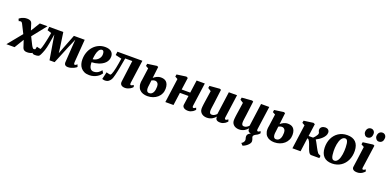

<svg xmlns="http://www.w3.org/2000/svg" viewBox="-48 -2033 7075 3502"><g transform="rotate(20 3489.5 -282.5)"><path d="M221.2 -182.6 110.4 0H-48.3L178.7 -278.3L97.2 -439.9Q93.8 -446.8 89.6 -454.1Q85.4 -461.4 80.6 -467.3Q75.7 -473.1 70.3 -476.8Q64.9 -480.5 59.1 -480.5Q44.9 -480.5 37.4 -478.8Q29.8 -477.1 20 -471.2L1 -512.2Q4.4 -516.6 16.4 -525.9Q28.3 -535.2 47.4 -544.4Q66.4 -553.7 92.5 -560.8Q118.7 -567.9 150.4 -567.9Q189.5 -567.9 213.6 -554.7Q237.8 -541.5 245.6 -516.6L286.6 -386.7L395.5 -564H544.4L327.1 -290L398.9 -146Q402.3 -139.2 408.2 -129.2Q414.1 -119.1 420.9 -109.9Q427.7 -100.6 435.1 -94Q442.4 -87.4 448.7 -87.4Q452.6 -87.4 457 -87.6Q461.4 -87.9 466.8 -89.8Q472.2 -91.8 479.2 -95.5Q486.3 -99.1 496.1 -106L518.1 -64.9Q514.6 -59.6 502.9 -47.4Q491.2 -35.2 470.9 -22.5Q450.7 -9.8 421.6 0Q392.6 9.8 354.5 9.8Q316.9 9.8 296.4 -4.4Q275.9 -18.6 267.6 -41.5Z M1233.4 -122.6Q1232.4 -94.7 1236.3 -84Q1240.2 -73.2 1250 -73.2Q1263.7 -73.2 1275.6 -81.5Q1287.6 -89.8 1295.9 -98.6L1313.5 -53.7Q1310.5 -49.3 1295.9 -38.6Q1281.2 -27.8 1258.3 -17.1Q1235.4 -6.3 1206.1 2Q1176.8 10.3 1145 10.3Q1130.4 10.3 1117.7 6.8Q1105 3.4 1095.7 -4.2Q1086.4 -11.7 1081.1 -24.2Q1075.7 -36.6 1075.2 -54.2L1092.8 -336.4L1105 -507.3L1032.2 -337.4L890.6 7.3H791.5L738.3 -312L713.4 -465.8L683.1 -282.7Q675.3 -235.8 666.7 -201.4Q658.2 -167 648.9 -139.4Q639.6 -111.8 629.6 -88.6Q619.6 -65.4 608.4 -41.5Q601.1 -25.4 592.5 -15.6Q584 -5.9 571.8 -0.7Q559.6 4.4 542.5 6.1Q525.4 7.8 501 7.8Q496.6 7.8 489.7 6.6Q482.9 5.4 476.3 3.7Q469.7 2 464.6 -0.2Q459.5 -2.4 459 -3.9L491.7 -147.9Q493.7 -146.5 504.2 -143.8Q514.6 -141.1 527.6 -138.2Q540.5 -135.3 552.2 -133.3Q564 -131.3 567.9 -131.3Q575.7 -147.5 584.5 -176Q593.3 -204.6 601.6 -238.5Q609.9 -272.5 617.7 -308.6Q625.5 -344.7 632.1 -377Q638.7 -409.2 643.1 -434.3Q647.5 -459.5 649.4 -470.7L570.3 -496.6L577.6 -564H851.1L894 -270L905.8 -172.4L942.4 -270L1057.1 -564H1266.6Z M1348.6 -210Q1348.1 -288.1 1372.6 -354Q1397 -419.9 1439.7 -467.5Q1482.4 -515.1 1540.3 -542Q1598.1 -568.8 1665.5 -568.8Q1707 -568.8 1737.1 -559.3Q1767.1 -549.8 1786.4 -533.2Q1805.7 -516.6 1815.4 -494.1Q1825.2 -471.7 1826.2 -445.8Q1827.1 -405.3 1814 -373.3Q1800.8 -341.3 1777.3 -316.9Q1753.9 -292.5 1722.9 -274.7Q1691.9 -256.8 1658 -245.6Q1624 -234.4 1589.4 -228.5Q1554.7 -222.7 1523.9 -222.2Q1523.9 -146 1548.3 -109.6Q1572.8 -73.2 1615.2 -73.2Q1644.5 -73.2 1667.2 -81.1Q1689.9 -88.9 1707.5 -100.8Q1725.1 -112.8 1738 -127Q1751 -141.1 1760.7 -153.8L1792 -103.5Q1781.7 -87.4 1762.5 -66.9Q1743.2 -46.4 1714.4 -28.6Q1685.5 -10.7 1647.5 1.7Q1609.4 14.2 1562.5 14.2Q1503.9 14.2 1463.1 -5.1Q1422.4 -24.4 1397 -56.2Q1371.6 -87.9 1360.1 -127.9Q1348.6 -168 1348.6 -210ZM1523.9 -280.8Q1545.4 -282.2 1571.3 -292.5Q1597.2 -302.7 1619.4 -321.8Q1641.6 -340.8 1656 -368.7Q1670.4 -396.5 1669.4 -432.6Q1668 -466.3 1658.4 -483.4Q1648.9 -500.5 1629.4 -500.5Q1610.8 -500.5 1595.9 -490.5Q1581.1 -480.5 1569.8 -463.6Q1558.6 -446.8 1550.5 -424.6Q1542.5 -402.3 1537.1 -377.9Q1531.7 -353.5 1528.6 -328.4Q1525.4 -303.2 1523.9 -280.8Z M2255.4 9.8Q2207 9.8 2181.2 -12.9Q2155.3 -35.6 2161.1 -80.6L2214.8 -496.6H2077.1Q2059.1 -389.2 2041.5 -299.8Q2034.2 -261.7 2025.9 -223.6Q2017.6 -185.5 2009.3 -153.3Q2001 -121.1 1993.2 -96.9Q1985.4 -72.8 1979 -62.5Q1969.2 -47.9 1959 -34.9Q1948.7 -22 1935.3 -12.5Q1921.9 -2.9 1904.1 2.4Q1886.2 7.8 1861.8 7.8Q1857.4 7.8 1849.4 6.6Q1841.3 5.4 1833.3 3.7Q1825.2 2 1818.8 -0.2Q1812.5 -2.4 1812 -3.9L1844.7 -143.1Q1846.7 -141.6 1857.2 -138.9Q1867.7 -136.2 1880.6 -133.3Q1893.6 -130.4 1905.3 -128.4Q1917 -126.5 1920.9 -126.5Q1930.7 -126.5 1942.9 -151.4Q1952.1 -171.4 1961.7 -205.3Q1971.2 -239.3 1980 -281.5Q1988.8 -323.7 1996.8 -372.1Q2004.9 -420.4 2011.7 -469.2L1892.6 -496.6L1901.9 -564H2386.2L2323.7 -111.3Q2322.3 -99.1 2323.7 -91.8Q2325.2 -84.5 2328.4 -80.3Q2331.5 -76.2 2335.7 -75Q2339.8 -73.7 2343.3 -73.7Q2350.6 -73.7 2360.8 -78.6Q2371.1 -83.5 2388.2 -96.2L2401.9 -60.5Q2394 -49.3 2379.4 -36.9Q2364.7 -24.4 2345.2 -14.2Q2325.7 -3.9 2302.5 2.9Q2279.3 9.8 2255.4 9.8Z M2532.2 -470.2 2480 -499 2487.8 -542.5 2670.4 -567.9 2695.8 -556.2 2669.4 -334Q2681.2 -344.7 2696.3 -355.7Q2711.4 -366.7 2729.5 -375.2Q2747.6 -383.8 2768.3 -389.2Q2789.1 -394.5 2812.5 -394.5Q2840.8 -394.5 2867.2 -387.2Q2893.6 -379.9 2914.1 -361.3Q2934.6 -342.8 2947 -310.3Q2959.5 -277.8 2959.5 -228Q2959.5 -175.8 2938.7 -131.8Q2918 -87.9 2881.8 -56.2Q2845.7 -24.4 2796.1 -6.6Q2746.6 11.2 2689 11.2Q2643.1 11.2 2602.8 -2.7Q2562.5 -16.6 2535.2 -46.6Q2507.8 -76.7 2497.3 -123.8Q2486.8 -170.9 2500.5 -237.8ZM2725.1 -302.7Q2714.8 -302.7 2698.2 -298.1Q2681.6 -293.5 2663.6 -283.7L2652.3 -187.5Q2645 -146.5 2647 -120.1Q2648.9 -93.8 2656.7 -78.6Q2664.6 -63.5 2676.5 -57.6Q2688.5 -51.8 2700.7 -51.8Q2731 -51.8 2750.2 -66.7Q2769.5 -81.5 2780.5 -104.7Q2791.5 -127.9 2795.7 -156.5Q2799.8 -185.1 2799.8 -212.4Q2799.8 -230 2795.9 -246.1Q2792 -262.2 2783 -274.9Q2773.9 -287.6 2759.8 -295.2Q2745.6 -302.7 2725.1 -302.7Z M3101.1 -469.7 3048.8 -499 3056.6 -542.5 3239.3 -567.9 3271.5 -552.7 3238.8 -316.9H3404.8L3439 -564H3598.1L3535.6 -110.8Q3533.2 -91.8 3538.6 -82.8Q3543.9 -73.7 3555.2 -73.7Q3559.6 -73.7 3563.5 -74.7Q3567.4 -75.7 3572.3 -78.1Q3577.1 -80.6 3583.7 -85Q3590.3 -89.4 3600.1 -96.2L3613.8 -60.5Q3609.9 -54.7 3599.1 -43Q3588.4 -31.2 3570.8 -19.5Q3553.2 -7.8 3529.8 1Q3506.3 9.8 3477.1 9.8Q3450.7 9.8 3429.9 3.9Q3409.2 -2 3395.3 -12.5Q3381.3 -22.9 3374.8 -37.6Q3368.2 -52.2 3370.6 -69.8L3396 -248.5H3229.5L3195.3 0H3037.1Z M3699.2 -114.7Q3699.2 -131.8 3701.2 -153.1Q3703.1 -174.3 3706.1 -197.5Q3709 -220.7 3712.6 -244.6Q3716.3 -268.6 3719.7 -291.5L3746.1 -469.7L3684.6 -508.8L3692.4 -552.2L3889.2 -567.9L3914.6 -556.2L3880.9 -287.6Q3877.9 -266.1 3874.8 -244.1Q3871.6 -222.2 3868.9 -201.9Q3866.2 -181.6 3864.5 -165Q3862.8 -148.4 3862.8 -137.7Q3862.8 -102.5 3874 -87.4Q3885.3 -72.3 3909.2 -72.3Q3938.5 -72.3 3962.6 -86.7Q3986.8 -101.1 4003.9 -120.6L4064.5 -564H4223.6L4161.1 -110.8Q4158.7 -91.8 4164.1 -82.8Q4169.4 -73.7 4180.7 -73.7Q4185.1 -73.7 4189 -74.7Q4192.9 -75.7 4197.8 -78.1Q4202.6 -80.6 4209.2 -85Q4215.8 -89.4 4225.6 -96.2L4239.3 -60.5Q4235.4 -54.7 4224.6 -43Q4213.9 -31.2 4196.3 -19.5Q4178.7 -7.8 4155.3 1Q4131.8 9.8 4102.5 9.8Q4050.3 9.8 4028.8 -12.5Q4007.3 -34.7 4013.2 -69.8L4011.2 -71.3Q3998.5 -57.1 3982.7 -42.7Q3966.8 -28.3 3946.3 -16.6Q3925.8 -4.9 3899.9 2.4Q3874 9.8 3841.8 9.8Q3819.8 9.8 3794.9 3.7Q3770 -2.4 3749 -17.1Q3728 -31.7 3713.9 -55.7Q3699.7 -79.6 3699.2 -114.7Z M4324.7 -114.7Q4324.7 -131.8 4326.7 -153.1Q4328.6 -174.3 4331.5 -197.5Q4334.5 -220.7 4338.1 -244.6Q4341.8 -268.6 4345.2 -291.5L4371.6 -469.7L4310.1 -508.8L4317.9 -552.2L4514.6 -567.9L4540 -556.2L4506.3 -287.6Q4503.4 -266.1 4500.2 -244.1Q4497.1 -222.2 4494.4 -201.9Q4491.7 -181.6 4490 -165Q4488.3 -148.4 4488.3 -137.7Q4488.3 -102.5 4499.5 -87.4Q4510.7 -72.3 4534.7 -72.3Q4564 -72.3 4588.1 -86.7Q4612.3 -101.1 4629.4 -120.6L4689.9 -564H4849.1L4786.6 -110.8Q4784.2 -91.8 4789.6 -82.8Q4794.9 -73.7 4806.2 -73.7Q4810.5 -73.7 4814.5 -74.7Q4818.4 -75.7 4823.2 -78.1Q4828.1 -80.6 4834.7 -85Q4841.3 -89.4 4851.1 -96.2L4864.7 -60.5Q4862.3 -56.2 4856.2 -49.1Q4850.1 -42 4840.6 -33.7Q4831.1 -25.4 4818.4 -17.1Q4805.7 -8.8 4790 -2.4Q4782.7 1.5 4774.9 6.6Q4767.1 11.7 4760.7 18.1Q4754.4 24.4 4750.2 32Q4746.1 39.6 4746.1 48.3Q4746.1 57.1 4749.5 65.9Q4752.9 74.7 4756.8 84.7Q4760.7 94.7 4764.2 106.9Q4767.6 119.1 4767.6 135.3Q4767.6 154.8 4754.2 175.5Q4740.7 196.3 4720.2 214.6Q4699.7 232.9 4675.5 246.8Q4651.4 260.7 4629.9 266.1L4594.2 226.1Q4603.5 222.7 4612.8 214.8Q4622.1 207 4629.6 197.3Q4637.2 187.5 4641.8 176Q4646.5 164.6 4646.5 153.3Q4646.5 143.6 4644.5 136.2Q4642.6 128.9 4640.4 121.3Q4638.2 113.8 4636.2 104.2Q4634.3 94.7 4634.3 81.1Q4634.3 67.9 4639.2 56.9Q4644 45.9 4652.6 36.9Q4661.1 27.8 4672.9 20.5Q4684.6 13.2 4698.2 7.3Q4662.1 1 4647.7 -19.5Q4633.3 -40 4638.7 -69.8L4636.7 -71.3Q4624 -57.1 4608.2 -42.7Q4592.3 -28.3 4571.8 -16.6Q4551.3 -4.9 4525.4 2.4Q4499.5 9.8 4467.3 9.8Q4445.3 9.8 4420.4 3.7Q4395.5 -2.4 4374.5 -17.1Q4353.5 -31.7 4339.4 -55.7Q4325.2 -79.6 4324.7 -114.7Z M4995.1 -470.2 4942.9 -499 4950.7 -542.5 5133.3 -567.9 5158.7 -556.2 5132.3 -334Q5144 -344.7 5159.2 -355.7Q5174.3 -366.7 5192.4 -375.2Q5210.4 -383.8 5231.2 -389.2Q5252 -394.5 5275.4 -394.5Q5303.7 -394.5 5330.1 -387.2Q5356.4 -379.9 5377 -361.3Q5397.5 -342.8 5409.9 -310.3Q5422.4 -277.8 5422.4 -228Q5422.4 -175.8 5401.6 -131.8Q5380.9 -87.9 5344.7 -56.2Q5308.6 -24.4 5259 -6.6Q5209.5 11.2 5151.9 11.2Q5106 11.2 5065.7 -2.7Q5025.4 -16.6 4998 -46.6Q4970.7 -76.7 4960.2 -123.8Q4949.7 -170.9 4963.4 -237.8ZM5188 -302.7Q5177.7 -302.7 5161.1 -298.1Q5144.5 -293.5 5126.5 -283.7L5115.2 -187.5Q5107.9 -146.5 5109.9 -120.1Q5111.8 -93.8 5119.6 -78.6Q5127.4 -63.5 5139.4 -57.6Q5151.4 -51.8 5163.6 -51.8Q5193.8 -51.8 5213.1 -66.7Q5232.4 -81.5 5243.4 -104.7Q5254.4 -127.9 5258.5 -156.5Q5262.7 -185.1 5262.7 -212.4Q5262.7 -230 5258.8 -246.1Q5254.9 -262.2 5245.8 -274.9Q5236.8 -287.6 5222.7 -295.2Q5208.5 -302.7 5188 -302.7Z M5567.4 -469.7 5515.1 -499 5522.9 -542.5 5705.6 -567.9 5737.3 -553.2 5704.1 -312H5790.5Q5802.7 -322.8 5812.5 -333.3Q5822.3 -343.8 5830.1 -353.5Q5862.3 -393.6 5862.8 -419.4Q5863.3 -428.2 5860.4 -434.6Q5857.4 -440.9 5853.8 -447.5Q5850.1 -454.1 5847.2 -462.6Q5844.2 -471.2 5844.2 -484.9Q5844.2 -504.4 5852.3 -519Q5860.4 -533.7 5873.8 -543.7Q5887.2 -553.7 5905 -558.6Q5922.9 -563.5 5942.9 -563.5Q5958.5 -563.5 5972.7 -558.3Q5986.8 -553.2 5997.3 -543.9Q6007.8 -534.7 6013.9 -521.2Q6020 -507.8 6020 -491.2Q6020 -458 6002.9 -428.7Q5985.8 -399.4 5960 -374.5Q5934.1 -349.6 5903.8 -329.8Q5873.5 -310.1 5847.7 -296.9Q5857.9 -283.7 5870.1 -262Q5882.3 -240.2 5895.5 -215.1Q5908.7 -189.9 5922.4 -164.1Q5936 -138.2 5949 -116.5Q5961.9 -94.7 5973.9 -79.8Q5985.8 -64.9 5996.1 -62.5L6032.2 -44.9L6026.4 0H5866.7Q5851.6 0 5839.1 -11.2Q5826.7 -22.5 5816.2 -41Q5805.7 -59.6 5796.6 -83.3Q5787.6 -106.9 5779.1 -131.6Q5770.5 -156.2 5762 -179.9Q5753.4 -203.6 5743.9 -222.2Q5734.4 -240.7 5723.9 -252Q5713.4 -263.2 5700.7 -263.2H5697.3L5661.6 0H5503.4Z M6297.4 -49.3Q6319.8 -49.3 6337.2 -62.3Q6354.5 -75.2 6367.7 -97.4Q6380.9 -119.6 6389.6 -149.2Q6398.4 -178.7 6403.6 -211.9Q6408.7 -245.1 6410.6 -279.8Q6412.6 -314.5 6411.6 -347.2Q6410.6 -390.6 6406 -419.9Q6401.4 -449.2 6393.3 -466.8Q6385.3 -484.4 6373.8 -491.9Q6362.3 -499.5 6347.7 -499.5Q6325.2 -499.5 6307.1 -486.8Q6289.1 -474.1 6275.4 -452.6Q6261.7 -431.2 6252.2 -402.6Q6242.7 -374 6236.8 -341.8Q6231 -309.6 6228.8 -275.9Q6226.6 -242.2 6227.5 -210.4Q6229 -166.5 6233.4 -136Q6237.8 -105.5 6246.1 -86.2Q6254.4 -66.9 6267.1 -58.1Q6279.8 -49.3 6297.4 -49.3ZM6051.8 -212.4Q6050.3 -261.7 6059.1 -307.4Q6067.9 -353 6086.4 -392.6Q6105 -432.1 6132.3 -464.6Q6159.7 -497.1 6195.1 -520.3Q6230.5 -543.5 6273.2 -556.2Q6315.9 -568.8 6365.2 -568.8Q6472.7 -568.8 6529.1 -512.2Q6585.4 -455.6 6588.9 -345.2Q6590.3 -295.9 6581.3 -250Q6572.3 -204.1 6554 -164.3Q6535.6 -124.5 6508.1 -91.6Q6480.5 -58.6 6445.1 -35.2Q6409.7 -11.7 6366.7 1.2Q6323.7 14.2 6274.4 14.2Q6167 14.2 6111.3 -44.4Q6055.7 -103 6051.8 -212.4Z M6716.3 -653.3Q6701.7 -653.3 6688.7 -660.4Q6675.8 -667.5 6666.3 -679Q6656.7 -690.4 6651.4 -705.1Q6646 -719.7 6646.5 -734.9Q6647 -754.9 6652.6 -772.2Q6658.2 -789.6 6669.2 -802.5Q6680.2 -815.4 6696 -823Q6711.9 -830.6 6732.4 -830.6Q6750 -830.6 6763.7 -823.7Q6777.3 -816.9 6786.9 -805.9Q6796.4 -794.9 6801.3 -780.8Q6806.2 -766.6 6805.7 -752Q6805.2 -731.4 6800 -713.6Q6794.9 -695.8 6784.2 -682.4Q6773.4 -668.9 6756.6 -661.1Q6739.7 -653.3 6716.3 -653.3ZM6937 -653.3Q6922.4 -653.3 6909.4 -660.4Q6896.5 -667.5 6887 -679Q6877.4 -690.4 6872.1 -705.1Q6866.7 -719.7 6867.2 -734.9Q6867.7 -754.9 6873.3 -772.2Q6878.9 -789.6 6889.9 -802.5Q6900.9 -815.4 6916.7 -823Q6932.6 -830.6 6953.1 -830.6Q6970.7 -830.6 6984.4 -823.7Q6998 -816.9 7007.6 -805.9Q7017.1 -794.9 7022 -780.8Q7026.9 -766.6 7026.4 -752Q7025.9 -731.4 7020.8 -713.6Q7015.6 -695.8 7004.9 -682.4Q6994.1 -668.9 6977.3 -661.1Q6960.4 -653.3 6937 -653.3ZM6664.1 -63Q6672.9 -121.6 6686.5 -223.9Q6700.2 -326.2 6718.8 -467.8L6662.6 -499L6670.4 -542.5L6865.7 -567.9L6892.6 -556.2L6830.1 -110.8Q6824.7 -73.7 6847.2 -73.7Q6855.5 -73.7 6865.2 -78.6Q6875 -83.5 6892.1 -96.2L6905.8 -60.5Q6901.4 -55.2 6890.1 -43.5Q6878.9 -31.7 6861.1 -20Q6843.3 -8.3 6818.4 0.7Q6793.5 9.8 6761.2 9.8Q6709 9.8 6684.1 -10.5Q6659.2 -30.8 6664.1 -63Z"/></g></svg>

Font: Merriweather UltraBold
Style: Italic
Weight: 900
Italic angle: -7°
Designer: Eben Sorkin ( eben@eyebytes.com )
Foundry: Eben Sorkin ( eben@eyebytes.com )
Version: Version 1.52; ttfautohint (v1.4.1)